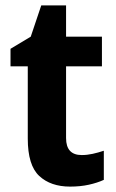

<svg xmlns="http://www.w3.org/2000/svg" viewBox="-20 -682 431 712"><path d="M283 -107Q303 -107 323.5 -111.5Q344 -116 365 -123V-15Q341 -4 309.5 3Q278 10 240 10Q168 10 125.5 -29.5Q83 -69 83 -168V-436H19V-501L94 -546L133 -662H225V-546H358V-436H225V-170Q225 -107 283 -107Z"/></svg>

Font: Noto Sans Ethiopic SemiCondensed
Style: Bold
Weight: 700
Width: 4
Designer: Monotype Design Team
Foundry: Monotype Imaging Inc.
Version: Version 2.102; ttfautohint (v1.8.4.7-5d5b)